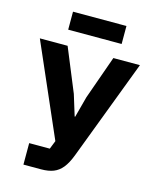

<svg xmlns="http://www.w3.org/2000/svg" viewBox="-129 -975 858 1062"><g transform="rotate(15 300.0 -444.0)"><path d="M109 -123H227L246 -171L16 -698H175L277 -450L314 -330H317L349 -450L437 -698H589L371 -123Q353 -76 331.5 -49.5Q310 -23 281 -11.5Q252 0 209 0H109ZM155 -888H461V-785H155Z"/></g></svg>

Font: iA Writer Mono V
Style: Regular
Weight: 400
Designer: Mike Abbink, Paul van der Laan, Pieter van Rosmalen
Foundry: Bold Monday
Version: Version 2.000